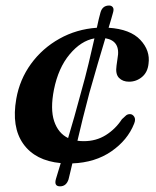

<svg xmlns="http://www.w3.org/2000/svg" viewBox="-20 -576 550 678"><path d="M295.5 -247.5Q283 -201 272.5 -158.2Q262 -115.5 253.5 -79Q264 -77.5 276 -77.5Q319.5 -77.5 353.8 -99Q388 -120.5 410.5 -155Q418 -161.5 423.8 -167.2Q429.5 -173 439 -173Q448 -173 454 -163.8Q460 -154.5 453.5 -139Q430.5 -81 373.2 -41.5Q316 -2 235.5 1Q231.5 18.5 228 32.8Q224.5 47 222 57.5Q214 82 192 82Q170 82 177.5 56Q180.5 46 184.8 31.8Q189 17.5 194.5 0Q104.5 -8.5 62.2 -68Q20 -127.5 37.5 -227Q49.5 -295.5 89.5 -350.5Q129.5 -405.5 189.8 -439.2Q250 -473 322 -478Q325.5 -495 328.8 -508.8Q332 -522.5 335 -532.5Q342 -556.5 365.5 -556.5Q374 -556.5 378.5 -550.2Q383 -544 379 -531Q376.5 -521.5 372.5 -508Q368.5 -494.5 363.5 -478Q440 -473 475.5 -435.2Q511 -397.5 504.5 -351Q501.5 -321 481.5 -304.2Q461.5 -287.5 435.5 -287.5Q413.5 -287.5 400.2 -301Q387 -314.5 391.5 -344.5L395 -369.5Q407 -431.5 352 -441Q340 -401.5 325.5 -352Q311 -302.5 295.5 -247.5ZM170.5 -259.5Q157 -191 171.2 -148.2Q185.5 -105.5 220.5 -88.5Q231 -123.5 242.5 -163.8Q254 -204 265.5 -247.5Q281 -302 292.8 -351.5Q304.5 -401 313.5 -440.5Q266 -432 226 -384.2Q186 -336.5 170.5 -259.5Z"/></svg>

Font: Fraunces 9pt S000 SemiBold
Style: Italic
Weight: 600
Italic angle: -16°
Version: Version 1.000; ttfautohint (v1.8.3)